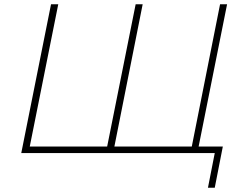

<svg xmlns="http://www.w3.org/2000/svg" viewBox="-20 -720 1151 903"><path d="M1048 -700 908 0H80L220 -700H254L120 -31H484L618 -700H651L518 -31H882L1015 -700ZM1028 -31 990 163H958L990 0H874L881 -31Z"/></svg>

Font: Montserrat Alternates ExLight
Style: Italic
Weight: 275
Italic angle: -11.3°
Designer: Julieta Ulanovsky
Foundry: Julieta Ulanovsky
Version: Version 7.200